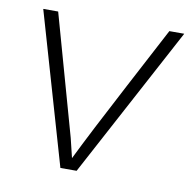

<svg xmlns="http://www.w3.org/2000/svg" viewBox="-63 -564 624 626"><g transform="rotate(10 249.0 -250.5)"><path d="M176.3 0 31.2 -501H80.6L192.4 -102.5L208 -38.1Q253.4 -130.9 343.5 -301.5Q433.6 -472.2 448.7 -501H498L230 0Z"/></g></svg>

Font: Muli
Style: ExtraLightItalic
Weight: 200
Italic angle: -7°
Designer: Vernon Adams
Foundry: newtypography
Version: Version 2.0; ttfautohint (v1.00rc1.2-2d82) -l 8 -r 50 -G 200